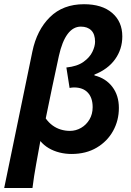

<svg xmlns="http://www.w3.org/2000/svg" viewBox="-42 -733 634 929"><path d="M-21.7 176.7 114.7 -484Q136.3 -587.8 199.6 -650.2Q262.8 -712.6 364.4 -712.6Q451.7 -712.6 500.7 -670.4Q549.8 -628.2 549.8 -557Q549.8 -495.3 515.1 -446.6Q480.3 -397.9 414.9 -372.1V-368.1Q470.2 -354.2 501.7 -312.6Q533.2 -271.1 533.2 -210.6Q533.2 -150.2 505.2 -99.6Q477.2 -48.9 425.7 -18.5Q374.3 12 304 12Q274.2 12 245.9 4.9Q217.6 -2.2 193.8 -16.2Q170 -30.2 153.2 -50.6Q143 6 132.7 62.5Q122.3 118.9 115.1 176.7ZM296.1 -99.7Q325.2 -99.7 350.4 -114.3Q375.5 -128.9 390.9 -154.8Q406.3 -180.8 406.3 -214.5Q406.3 -259.6 383 -284.7Q359.6 -309.9 316 -309.9Q310.8 -309.9 306 -309.3Q301.1 -308.7 294.7 -307.5L279.2 -406.4Q331.4 -411.8 361.8 -433.5Q392.1 -455.1 405 -482.1Q418 -509.1 418 -531.3Q418 -567.4 399.8 -585.8Q381.5 -604.2 349.2 -604.2Q312 -604.2 285.2 -568.4Q258.4 -532.5 242.9 -462.4Q226.2 -386.2 210.7 -312Q195.2 -237.8 179.3 -160Q193.9 -139.4 212.3 -126.1Q230.7 -112.7 252.2 -106.2Q273.6 -99.7 296.1 -99.7Z"/></svg>

Font: Source Sans 3
Style: Italic
Weight: 200
Italic angle: -11°
Designer: Paul D. Hunt
Foundry: Adobe
Version: Version 3.046;hotconv 1.0.118;makeotfexe 2.5.65603